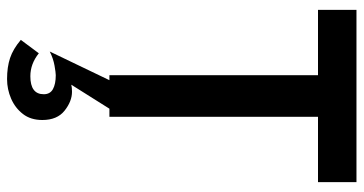

<svg xmlns="http://www.w3.org/2000/svg" viewBox="-263 -477 1030 544"><g transform="rotate(90 252.0 -205.0)"><path d="M212 -10 293 -8 220 108Q228 106 240 106Q267 106 293.5 127Q320 148 320 190Q320 223 303 245Q286 267 259.5 278.5Q233 290 204 290Q170 290 144.5 281.5Q119 273 93 251L131 200Q161 224 196 224Q247 224 247 186Q247 168 232.5 160Q218 152 193 152Q186 152 166 155.5Q146 159 126 169ZM8 -591V-700H496V-591H311V0H193V-591Z"/></g></svg>

Font: Jost* Medium
Style: Regular
Weight: 500
Version: Version 3.7